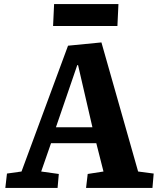

<svg xmlns="http://www.w3.org/2000/svg" viewBox="-20 -917 773 937"><path d="M475 -710 654 -80 730 -70 724 0H400L408 -68L485 -80L450 -218H229L181 -80L267 -68L261 0H6L14 -70L85 -80L312 -694ZM253 -296H431L361 -599H357ZM244 -897H558L553 -790H239Z"/></svg>

Font: Literata 12pt
Style: Bold Italic
Weight: 700
Italic angle: -2°
Designer: Latin by Veronika Burian and Jose Scaglione. Greek by Irene Vlachou. Cyrillic by Vera Evstafieva
Foundry: TypeTogether
Version: Version 3.002